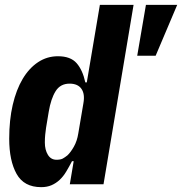

<svg xmlns="http://www.w3.org/2000/svg" viewBox="-20 -760 751 792"><path d="M150 12Q79 12 48.5 -42.5Q18 -97 18 -188Q18 -265 32.5 -327.5Q47 -390 73.5 -434.5Q100 -479 137 -503.5Q174 -528 219 -528Q271 -528 296 -499.5Q321 -471 332 -420H338L392 -740H531L407 0H268L284 -95H277Q265 -72 253 -52Q241 -32 226 -18Q211 -4 192.5 4Q174 12 150 12ZM213 -101Q230 -101 239 -106Q248 -111 258 -119Q271 -131 284.5 -154.5Q298 -178 303 -210L324 -334Q331 -372 316 -393.5Q301 -415 267 -415Q229 -415 209.5 -384Q190 -353 181 -299L170 -233Q168 -219 166.5 -204.5Q165 -190 165 -172Q165 -142 177.5 -121.5Q190 -101 213 -101ZM582 -740H711L622 -530H546Z"/></svg>

Font: IBM Plex Mono
Style: Bold Italic
Weight: 700
Italic angle: -9°
Monospace: yes
Designer: Mike Abbink, Paul van der Laan, Pieter van Rosmalen
Foundry: Bold Monday
Version: Version 2.3